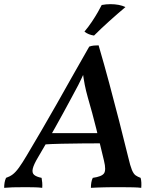

<svg xmlns="http://www.w3.org/2000/svg" viewBox="-48 -900 759 923"><path d="M-28 3Q-28 -10 -26 -22Q-24 -34 -19 -45Q-1 -51 13 -61.5Q27 -72 43 -94Q59 -116 82 -155Q117 -214 153 -275.5Q189 -337 225.5 -401.5Q262 -466 300.5 -534.5Q339 -603 381 -676Q392 -680 403.5 -681Q415 -682 426 -682Q453 -590 477.5 -498.5Q502 -407 525 -317.5Q548 -228 569 -142Q578 -103 586 -83.5Q594 -64 604 -57Q614 -50 628 -45Q631 -34 631.5 -22Q632 -10 631 3Q615 1 592.5 0.5Q570 0 549 0Q528 0 513 0Q500 0 485 0Q470 0 453.5 0.5Q437 1 420.5 1.5Q404 2 389 3Q389 -10 391 -22.5Q393 -35 398 -45Q441 -51 452 -66.5Q463 -82 452 -127Q434 -204 415 -280.5Q396 -357 374 -432Q365 -464 359.5 -492Q354 -520 349 -558H360Q343 -520 328 -490.5Q313 -461 294 -427Q256 -356 216.5 -285.5Q177 -215 135 -144Q114 -109 109.5 -89Q105 -69 116 -59.5Q127 -50 152 -45Q154 -34 155 -22Q156 -10 155 3Q139 1 123 0.5Q107 0 90.5 0Q74 0 58 0Q32 0 12.5 0.5Q-7 1 -28 3ZM155 -205 178 -260H438L442 -211Q397 -211 347.5 -210.5Q298 -210 248 -209Q198 -208 155 -205ZM404 -729Q391 -731 379.5 -735.5Q368 -740 358 -748Q378 -772 394 -796Q410 -820 422 -841Q434 -862 441 -876Q452 -878 462 -879Q472 -880 483 -880Q504 -880 522.5 -876.5Q541 -873 555 -866Q517 -834 477.5 -798.5Q438 -763 404 -729Z"/></svg>

Font: Vollkorn Medium
Style: Italic
Weight: 500
Italic angle: -11°
Designer: Friedrich Althausen
Foundry: Friedrich Althausen
Version: Version 5.000